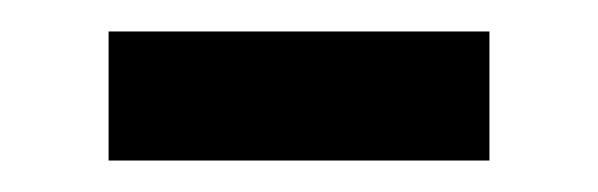

<svg xmlns="http://www.w3.org/2000/svg" viewBox="-20 -358 380 122"><path d="M49 -338H291V-256H49Z"/></svg>

Font: tamil25
Style: Book
Weight: 400
Designer: Jelle Bosma - Monotype Design Team
Foundry: Monotype Imaging Inc.
Version: Version 2.003